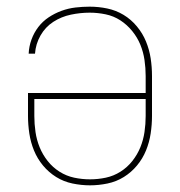

<svg xmlns="http://www.w3.org/2000/svg" viewBox="-20 -548 540 576"><path d="M250 8Q224 8 197.5 2.5Q171 -3 148.5 -17Q126 -31 109 -51.5Q92 -72 82 -96.5Q72 -121 68 -147.5Q64 -174 64 -200V-269H417V-320Q417 -344 413.5 -368Q410 -392 401 -414Q392 -436 376.5 -455Q361 -474 341 -487Q321 -500 297 -505Q273 -510 249 -510Q221 -510 192.5 -504Q164 -498 140 -482.5Q116 -467 101.5 -441.5Q87 -416 85 -387H66Q67 -409 74.5 -429.5Q82 -450 95 -467Q108 -484 126 -496Q144 -508 164.5 -515.5Q185 -523 206.5 -525.5Q228 -528 249 -528Q276 -528 302 -522.5Q328 -517 350.5 -503.5Q373 -490 390.5 -469Q408 -448 418 -423.5Q428 -399 432 -373Q436 -347 436 -320V-200Q436 -174 432 -147.5Q428 -121 418 -96.5Q408 -72 391 -51.5Q374 -31 351.5 -17Q329 -3 302.5 2.5Q276 8 250 8ZM250 -10Q274 -10 297.5 -15Q321 -20 341.5 -33Q362 -46 377 -65Q392 -84 401 -106Q410 -128 413.5 -152Q417 -176 417 -200V-251H83V-200Q83 -176 86.5 -152Q90 -128 99 -106Q108 -84 123 -65Q138 -46 158.5 -33Q179 -20 202.5 -15Q226 -10 250 -10Z"/></svg>

Font: Iosevka Curly Thin
Style: Regular
Weight: 100
Monospace: yes
Designer: Belleve Invis
Foundry: Belleve Invis
Version: Version 22.1.2; ttfautohint (v1.8.4)